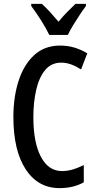

<svg xmlns="http://www.w3.org/2000/svg" viewBox="-20 -960 495 990"><path d="M296 -637Q244 -637 212.5 -598.5Q181 -560 166.5 -496Q152 -432 152 -356Q152 -225 191 -151.5Q230 -78 299 -78Q329 -78 356.5 -86.5Q384 -95 412 -109V-20Q359 10 287 10Q176 10 112.5 -87Q49 -184 49 -357Q49 -460 76 -543.5Q103 -627 156.5 -676Q210 -725 290 -725Q328 -725 362.5 -715Q397 -705 430 -685L398 -602Q373 -618 347.5 -627.5Q322 -637 296 -637ZM234 -780Q219 -812 192.5 -854Q166 -896 141 -929V-940H196Q214 -924 237 -899Q260 -874 282 -848Q306 -878 325.5 -897Q345 -916 369 -940H423V-929Q408 -909 390.5 -882.5Q373 -856 356.5 -829Q340 -802 330 -780Z"/></svg>

Font: Noto Sans Telugu ExtraCondensed Medium
Style: Regular
Weight: 500
Width: 2
Designer: Jelle Bosma - Monotype Design Team
Foundry: Monotype Imaging Inc.
Version: Version 2.005; ttfautohint (v1.8.4.7-5d5b)